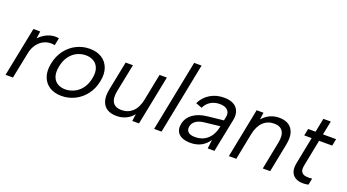

<svg xmlns="http://www.w3.org/2000/svg" viewBox="-54 -1269 3296 1825"><g transform="rotate(20 1594.0 -356.5)"><path d="M126 -500H195L185 -427Q210 -454 242.5 -473Q275 -492 311 -499.5Q347 -507 384 -500L369 -425Q329 -433 294 -425Q259 -417 230.5 -395Q202 -373 182 -339.5Q162 -306 154 -262L101 0H26Z M592 7Q521 7 471.5 -24Q422 -55 401 -112.5Q380 -170 396 -249Q412 -329 456 -387Q500 -445 562.5 -476Q625 -507 696 -507Q767 -507 817 -476Q867 -445 888.5 -387.5Q910 -330 894 -251Q878 -171 833.5 -113Q789 -55 726 -24Q663 7 592 7ZM605 -64Q649 -64 692 -83.5Q735 -103 767.5 -144.5Q800 -186 813 -250Q826 -315 810 -356Q794 -397 759.5 -416.5Q725 -436 681 -436Q637 -436 595 -416.5Q553 -397 521.5 -355.5Q490 -314 477 -250Q464 -185 479 -144Q494 -103 527.5 -83.5Q561 -64 605 -64Z M1376 0H1308L1318 -72Q1288 -34 1244.5 -13.5Q1201 7 1149 7Q1091 7 1053 -17Q1015 -41 1000.5 -89Q986 -137 1001 -210L1059 -500H1133L1076 -218Q1061 -141 1086.5 -101.5Q1112 -62 1175 -62Q1240 -62 1285.5 -103.5Q1331 -145 1348 -229L1402 -500H1476Z M1672 -720H1747L1604 0H1529Z M2071 0 2082 -90Q2052 -44 2006 -18.5Q1960 7 1897 7Q1843 7 1808 -10Q1773 -27 1759 -58.5Q1745 -90 1754 -133Q1766 -196 1821.5 -236.5Q1877 -277 1967 -286L2125 -303L2133 -343Q2141 -385 2115 -410.5Q2089 -436 2036 -436Q1984 -436 1944.5 -412Q1905 -388 1884 -343L1821 -367Q1853 -433 1914 -470Q1975 -507 2053 -507Q2141 -507 2181.5 -461.5Q2222 -416 2207 -338L2139 0ZM2112 -239 1953 -221Q1902 -215 1872 -193.5Q1842 -172 1835 -137Q1828 -102 1849 -81Q1870 -60 1918 -60Q1973 -60 2012.5 -82Q2052 -104 2076 -141.5Q2100 -179 2109 -223Z M2384 -500H2453L2444 -429Q2475 -466 2518 -486.5Q2561 -507 2613 -507Q2670 -507 2708 -482.5Q2746 -458 2760.5 -409.5Q2775 -361 2760 -288L2703 0H2628L2683 -279Q2699 -357 2673.5 -397.5Q2648 -438 2585 -438Q2520 -438 2475 -395Q2430 -352 2413 -268L2360 0H2285Z M2980 -500 3008 -640H3083L3055 -500H3188L3174 -430H3041L2988 -161Q2979 -115 2994 -94Q3009 -73 3039 -69Q3069 -65 3102 -69L3089 -4Q3048 5 3011.5 1Q2975 -3 2949 -21.5Q2923 -40 2912.5 -74Q2902 -108 2913 -161L2966 -430H2891L2905 -500Z"/></g></svg>

Font: Albert Sans
Style: Italic
Weight: 400
Italic angle: -11.25°
Designer: Andreas Rasmussen
Foundry: a.Foundry
Version: Version 1.025